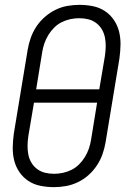

<svg xmlns="http://www.w3.org/2000/svg" viewBox="-20 -763 540 791"><path d="M202 8Q174 8 146.5 2.5Q119 -3 97 -17.5Q75 -32 60 -54Q45 -76 38.5 -102Q32 -128 32.5 -156Q33 -184 37 -213L94 -558Q98 -582 106.5 -606.5Q115 -631 129.5 -653Q144 -675 164.5 -693Q185 -711 208.5 -722.5Q232 -734 257 -738.5Q282 -743 307 -743Q336 -743 363 -737.5Q390 -732 412 -717.5Q434 -703 449 -681Q464 -659 470.5 -633Q477 -607 476.5 -579Q476 -551 472 -522L415 -177Q411 -153 402.5 -128.5Q394 -104 379.5 -82Q365 -60 345 -42Q325 -24 301 -12.5Q277 -1 252 3.5Q227 8 202 8ZM389 -395 412 -531Q415 -551 415.5 -570Q416 -589 412.5 -607.5Q409 -626 400 -641.5Q391 -657 376.5 -668Q362 -679 344 -683.5Q326 -688 306 -688Q288 -688 269.5 -684Q251 -680 234 -671.5Q217 -663 203 -649Q189 -635 179 -618.5Q169 -602 163 -584.5Q157 -567 154 -549L129 -395ZM203 -47Q221 -47 239.5 -51Q258 -55 275 -63.5Q292 -72 306 -86Q320 -100 330 -116.5Q340 -133 346 -150.5Q352 -168 355 -186L380 -340H120L97 -204Q94 -184 93.5 -165Q93 -146 96.5 -127.5Q100 -109 109 -93.5Q118 -78 132.5 -67Q147 -56 165 -51.5Q183 -47 203 -47Z"/></svg>

Font: Iosevka SS04 Light
Style: Italic
Weight: 300
Italic angle: -9°
Monospace: yes
Designer: Belleve Invis
Foundry: Belleve Invis
Version: Version 19.0.0; ttfautohint (v1.8.4)